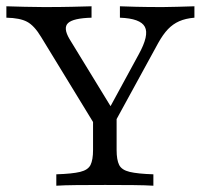

<svg xmlns="http://www.w3.org/2000/svg" viewBox="-30 -591 638 611"><path d="M291.9 -160.5 100.8 -473.4Q79 -509.7 56 -521.8Q33.1 -533.9 -9.7 -534.7V-571Q18.5 -570.2 48.8 -569.4Q79 -568.5 109.7 -568.5Q162.1 -568.5 198.8 -569.4Q235.5 -570.2 261.3 -571V-534.7Q203.2 -533.1 186.7 -517.7Q170.2 -502.4 191.1 -466.9L333.1 -234.7L305.6 -223.4L411.3 -417.7Q445.2 -479 431 -505.6Q416.9 -532.3 351.6 -534.7V-571Q368.5 -570.2 403.6 -569.4Q438.7 -568.5 487.9 -568.5Q511.3 -568.5 534.3 -569.4Q557.3 -570.2 588.7 -571V-534.7Q560.5 -532.3 540.3 -523.4Q520.2 -514.5 504.4 -498Q488.7 -481.5 473.4 -454L312.9 -160.5ZM149.2 0V-36.3Q200 -37.9 225 -44Q250 -50 258.1 -66.1Q266.1 -82.3 266.1 -113.7V-250.8L311.3 -194.4L341.1 -241.1V-113.7Q341.1 -82.3 349.2 -66.1Q357.3 -50 382.7 -44Q408.1 -37.9 458.1 -36.3V0Q433.9 -1.6 393.5 -2Q353.2 -2.4 304.8 -2.4Q253.2 -2.4 212.9 -2Q172.6 -1.6 149.2 0Z"/></svg>

Font: Playfair 9pt Light
Style: Regular
Weight: 300
Designer: Claus Eggers Sørensen
Foundry: Claus Eggers Sørensen
Version: Version 2.001;gftools[0.9.30]